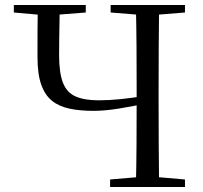

<svg xmlns="http://www.w3.org/2000/svg" viewBox="-20 -748 812 768"><path d="M160.4 -686.9 35.4 -698V-728H323.1V-698L181.4 -686.9ZM353.5 -304.6Q300.7 -304.6 259 -313.2Q217.2 -321.8 188.5 -344.4Q159.9 -367.1 144.9 -409.5Q130 -452 130 -519.5Q130 -572.1 130.1 -624.3Q130.2 -676.5 131.2 -728H218.9Q218.7 -696.4 218 -661.3Q217.4 -626.1 216.9 -591.8Q216.4 -557.4 216.4 -527.6Q216.4 -455.8 232 -416.6Q247.6 -377.3 282.8 -362Q318.1 -346.7 375.4 -346.7Q413.5 -346.7 463.3 -351.5Q513.1 -356.4 571.4 -367V-335.7Q515.5 -323.7 457.8 -314.1Q400 -304.6 353.5 -304.6ZM420.4 0V-30.1L561.5 -42.1H582L719.9 -30.1V0ZM523.4 0Q525.6 -83.6 526.1 -168.3Q526.6 -252.9 526.6 -342.2V-391.1Q526.6 -476.1 526.1 -560.4Q525.6 -644.8 523.4 -728H616.4Q615.4 -645.2 614.9 -560.7Q614.4 -476.1 614.4 -391.1V-336.8Q614.4 -252.2 614.9 -168.1Q615.4 -84.1 616.4 0ZM561.5 -686.9 422.6 -698V-728H719.9V-698L582 -686.9Z"/></svg>

Font: Noto Serif TC
Style: Regular
Weight: 200
Designer: Ryoko NISHIZUKA 西塚涼子 (kana & ideographs); Frank Grießhammer (Latin, Greek & Cyrillic); Wenlong ZHANG 张文龙 (bopomofo); San
Foundry: Adobe
Version: Version 2.001;hotconv 1.1.0;makeotfexe 2.6.0